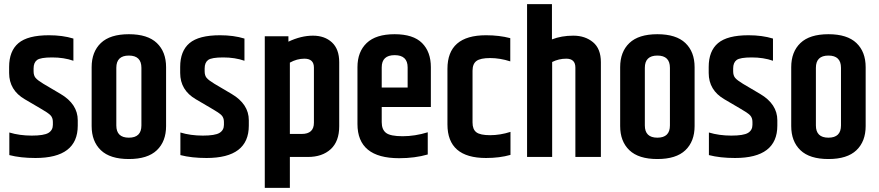

<svg xmlns="http://www.w3.org/2000/svg" viewBox="-20 -757 4239 926"><path d="M24 -434Q24 -511 69 -549Q114 -587 216 -587Q282 -587 334 -571V-464Q288 -480 231.5 -480Q175 -480 158.5 -467.5Q142 -455 142 -427V-413Q142 -393 151.5 -381.5Q161 -370 189 -353L272 -304Q355 -255 355 -177V-151Q355 5 151 5Q79 5 25 -9V-118Q74 -103 133 -103Q192 -103 213.5 -116Q235 -129 235 -155V-169Q235 -189 223.5 -201Q212 -213 175 -234L100 -278Q24 -322 24 -405Z M662 -430Q662 -489 601.5 -489Q541 -489 541 -430V-152Q541 -93 601.5 -93Q662 -93 662 -152ZM422 -433Q422 -507 466.5 -549.5Q511 -592 601.5 -592Q692 -592 736.5 -549.5Q781 -507 781 -433V-149Q781 -75 736.5 -32.5Q692 10 601.5 10Q511 10 466.5 -32.5Q422 -75 422 -149Z M849 -434Q849 -511 894 -549Q939 -587 1041 -587Q1107 -587 1159 -571V-464Q1113 -480 1056.5 -480Q1000 -480 983.5 -467.5Q967 -455 967 -427V-413Q967 -393 976.5 -381.5Q986 -370 1014 -353L1097 -304Q1180 -255 1180 -177V-151Q1180 5 976 5Q904 5 850 -9V-118Q899 -103 958 -103Q1017 -103 1038.5 -116Q1060 -129 1060 -155V-169Q1060 -189 1048.5 -201Q1037 -213 1000 -234L925 -278Q849 -322 849 -405Z M1494 -431Q1494 -474 1448 -474Q1412 -474 1378 -455V-111H1435Q1494 -111 1494 -165ZM1371 -556Q1432 -585 1489 -585Q1546 -585 1581 -552.5Q1616 -520 1616 -457V-148Q1616 -75 1575 -37.5Q1534 0 1465 0H1378V149H1257V-582H1371Z M1704 -159V-433Q1704 -507 1748.5 -549.5Q1793 -592 1883 -592Q1973 -592 2015.5 -549.5Q2058 -507 2058 -433V-241H1821V-168Q1821 -132 1842 -116Q1863 -100 1922 -100Q1981 -100 2043 -119V-12Q1981 6 1905 6Q1704 6 1704 -159ZM1821 -335H1946V-432Q1946 -491 1883.5 -491Q1821 -491 1821 -432Z M2138 -425Q2138 -587 2324 -587Q2388 -587 2441 -573V-461Q2391 -477 2344 -477Q2297 -477 2278 -463Q2259 -449 2259 -416V-166Q2259 -133 2277.5 -119Q2296 -105 2344 -105Q2392 -105 2442 -121V-10Q2390 5 2324 5Q2138 5 2138 -157Z M2522 -737H2642V-567Q2688 -585 2745 -585Q2802 -585 2840 -553.5Q2878 -522 2878 -457V0H2755V-431Q2755 -474 2711 -474Q2675 -474 2643 -458V0H2522Z M3211 -430Q3211 -489 3150.5 -489Q3090 -489 3090 -430V-152Q3090 -93 3150.5 -93Q3211 -93 3211 -152ZM2971 -433Q2971 -507 3015.5 -549.5Q3060 -592 3150.5 -592Q3241 -592 3285.5 -549.5Q3330 -507 3330 -433V-149Q3330 -75 3285.5 -32.5Q3241 10 3150.5 10Q3060 10 3015.5 -32.5Q2971 -75 2971 -149Z M3398 -434Q3398 -511 3443 -549Q3488 -587 3590 -587Q3656 -587 3708 -571V-464Q3662 -480 3605.5 -480Q3549 -480 3532.5 -467.5Q3516 -455 3516 -427V-413Q3516 -393 3525.5 -381.5Q3535 -370 3563 -353L3646 -304Q3729 -255 3729 -177V-151Q3729 5 3525 5Q3453 5 3399 -9V-118Q3448 -103 3507 -103Q3566 -103 3587.5 -116Q3609 -129 3609 -155V-169Q3609 -189 3597.5 -201Q3586 -213 3549 -234L3474 -278Q3398 -322 3398 -405Z M4036 -430Q4036 -489 3975.5 -489Q3915 -489 3915 -430V-152Q3915 -93 3975.5 -93Q4036 -93 4036 -152ZM3796 -433Q3796 -507 3840.5 -549.5Q3885 -592 3975.5 -592Q4066 -592 4110.5 -549.5Q4155 -507 4155 -433V-149Q4155 -75 4110.5 -32.5Q4066 10 3975.5 10Q3885 10 3840.5 -32.5Q3796 -75 3796 -149Z"/></svg>

Font: Khand Semibold
Style: Regular
Weight: 600
Designer: Devanagari: Sanchit Sawaria, Jyotish Sonowal; Latin: Satya Rajpurohit
Foundry: Indian Type Foundry
Version: Version 1.100;PS 1.0;hotconv 1.0.78;makeotf.lib2.5.61930; tt